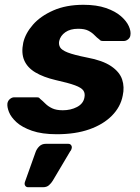

<svg xmlns="http://www.w3.org/2000/svg" viewBox="-20 -550 582 801"><path d="M217 10Q155 10 113.5 -4.5Q72 -19 49 -40Q26 -61 17.5 -82.5Q9 -104 11 -119Q13 -130 21.5 -137Q30 -144 39 -144H135Q139 -144 141.5 -143Q144 -142 147 -138Q158 -129 169.5 -117.5Q181 -106 198 -98Q215 -90 242 -90Q275 -90 301 -103.5Q327 -117 332 -142Q336 -160 328 -172Q320 -184 293 -194Q266 -204 212 -216Q161 -228 127.5 -248Q94 -268 81 -298.5Q68 -329 77 -372Q86 -411 117.5 -447Q149 -483 202.5 -506.5Q256 -530 328 -530Q383 -530 422 -516.5Q461 -503 484.5 -482.5Q508 -462 517.5 -440.5Q527 -419 524 -403Q523 -393 514.5 -386Q506 -379 497 -379H409Q404 -379 400.5 -380.5Q397 -382 395 -385Q384 -393 374 -403.5Q364 -414 348.5 -422Q333 -430 306 -430Q273 -430 252.5 -415.5Q232 -401 227 -379Q224 -365 230.5 -353Q237 -341 262.5 -331Q288 -321 343 -310Q408 -298 443.5 -274Q479 -250 489.5 -218.5Q500 -187 492 -151Q483 -104 447 -67.5Q411 -31 353 -10.5Q295 10 217 10ZM97 231Q89 231 85 224.5Q81 218 84 209L129 83Q134 70 144.5 60Q155 50 171 50H265Q273 50 277 56Q281 62 279 69Q278 72 277 75Q276 78 273 81L200 204Q194 214 184.5 222.5Q175 231 160 231Z"/></svg>

Font: Rubik SemiBold
Style: Italic
Weight: 600
Italic angle: -12°
Designer: Hubert and Fischer
Foundry: Hubert and Fischer
Version: Version 2.300;gftools[0.9.30]